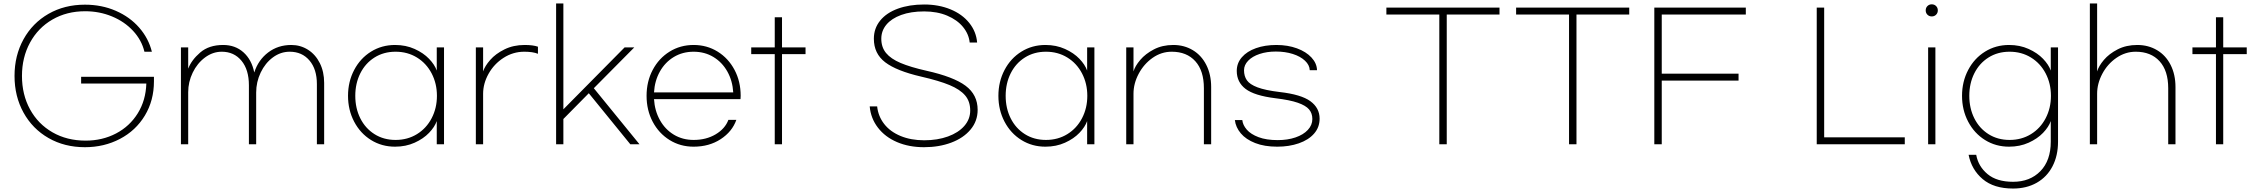

<svg xmlns="http://www.w3.org/2000/svg" viewBox="-20 -757 13040 1110"><path d="M858 -458H815Q799 -525 749.5 -578.5Q700 -632 627.5 -662Q555 -692 472 -692Q366 -692 283 -644Q200 -596 153.5 -510.5Q107 -425 107 -318Q107 -210 153.5 -125Q200 -40 283.5 8Q367 56 475 56Q572 56 651 14.5Q730 -27 776.5 -102Q823 -177 826 -274H449V-313H870V-287Q870 -176 817.5 -89Q765 -2 673.5 46Q582 94 471 94Q353 94 260.5 41Q168 -12 116 -106Q64 -200 64 -318Q64 -436 116 -530Q168 -624 260.5 -677Q353 -730 471 -730Q568 -730 649.5 -694.5Q731 -659 785 -597Q839 -535 858 -458Z M1026 -483H1068V-360Q1087 -410 1137.5 -453.5Q1188 -497 1270 -497Q1340 -497 1387.5 -454.5Q1435 -412 1450 -338Q1473 -410 1530 -453.5Q1587 -497 1664 -497Q1717 -497 1760.5 -469.5Q1804 -442 1829 -392Q1854 -342 1854 -278V77H1812V-271Q1812 -357 1769 -407.5Q1726 -458 1655 -458Q1602 -458 1557.5 -425Q1513 -392 1487 -337.5Q1461 -283 1461 -222V77H1419V-264Q1419 -354 1376 -406Q1333 -458 1262 -458Q1210 -458 1165 -424.5Q1120 -391 1094 -337Q1068 -283 1068 -224V77H1026Z M1992 -203Q1992 -285 2027.5 -352.5Q2063 -420 2125 -458.5Q2187 -497 2264 -497Q2326 -497 2377 -474Q2428 -451 2460.5 -417Q2493 -383 2505 -349V-483H2547V77H2505V-57Q2493 -23 2460.5 11Q2428 45 2377 68Q2326 91 2264 91Q2187 91 2125 52.5Q2063 14 2027.5 -53.5Q1992 -121 1992 -203ZM2506 -203Q2506 -274 2475.5 -332.5Q2445 -391 2390.5 -424.5Q2336 -458 2267 -458Q2198 -458 2145 -424.5Q2092 -391 2063 -333Q2034 -275 2034 -203Q2034 -131 2063 -73Q2092 -15 2145 18.5Q2198 52 2267 52Q2336 52 2390.5 18.5Q2445 -15 2475.5 -73.5Q2506 -132 2506 -203Z M2731 -483H2773V-344Q2783 -375 2814 -410.5Q2845 -446 2896.5 -471.5Q2948 -497 3013 -497Q3062 -497 3090 -487V-446Q3061 -458 3011 -458Q2946 -458 2891 -422.5Q2836 -387 2804.5 -330.5Q2773 -274 2773 -215V77H2731Z M3384 -218 3237 -69V77H3195V-737H3237V-125L3591 -483H3647L3413 -247L3677 77H3624Z M3718 -203Q3718 -286 3753.5 -353Q3789 -420 3851 -458.5Q3913 -497 3990 -497Q4067 -497 4129 -458.5Q4191 -420 4226.5 -353Q4262 -286 4262 -203Q4262 -189 4261 -184H3761Q3765 -117 3795 -63Q3825 -9 3875.5 21.5Q3926 52 3990 52Q4063 52 4117.5 19.5Q4172 -13 4191 -64H4237Q4213 4 4146.5 47.5Q4080 91 3990 91Q3913 91 3851 52.5Q3789 14 3753.5 -53Q3718 -120 3718 -203ZM4219 -223Q4215 -290 4185 -343.5Q4155 -397 4104.5 -427.5Q4054 -458 3990 -458Q3926 -458 3875.5 -427.5Q3825 -397 3795 -343.5Q3765 -290 3761 -223Z M4637 -444H4501V77H4459V-444H4323V-483H4459V-657H4501V-483H4637Z M5629 -511H5586Q5581 -560 5547.5 -601Q5514 -642 5456 -666.5Q5398 -691 5323 -691Q5246 -691 5190 -670.5Q5134 -650 5104.5 -614.5Q5075 -579 5075 -533Q5075 -484 5102.5 -450.5Q5130 -417 5186.5 -393Q5243 -369 5336 -348Q5493 -313 5562.5 -261Q5632 -209 5632 -122Q5632 -57 5591 -8Q5550 41 5479.5 67.5Q5409 94 5322 94Q5235 94 5166 64.5Q5097 35 5055.5 -19Q5014 -73 5008 -142H5051Q5057 -85 5091.5 -40.5Q5126 4 5186 29Q5246 54 5323 54Q5400 54 5460.5 32Q5521 10 5555 -29Q5589 -68 5589 -118Q5589 -171 5559.5 -205.5Q5530 -240 5470 -265Q5410 -290 5306 -314Q5163 -347 5097.5 -397Q5032 -447 5032 -533Q5032 -593 5068.5 -638Q5105 -683 5171 -707Q5237 -731 5323 -731Q5407 -731 5475 -703Q5543 -675 5583.5 -624.5Q5624 -574 5629 -511Z M5752 -203Q5752 -285 5787.5 -352.5Q5823 -420 5885 -458.5Q5947 -497 6024 -497Q6086 -497 6137 -474Q6188 -451 6220.5 -417Q6253 -383 6265 -349V-483H6307V77H6265V-57Q6253 -23 6220.5 11Q6188 45 6137 68Q6086 91 6024 91Q5947 91 5885 52.5Q5823 14 5787.5 -53.5Q5752 -121 5752 -203ZM6266 -203Q6266 -274 6235.5 -332.5Q6205 -391 6150.5 -424.5Q6096 -458 6027 -458Q5958 -458 5905 -424.5Q5852 -391 5823 -333Q5794 -275 5794 -203Q5794 -131 5823 -73Q5852 -15 5905 18.5Q5958 52 6027 52Q6096 52 6150.5 18.5Q6205 -15 6235.5 -73.5Q6266 -132 6266 -203Z M6491 -483H6533V-344Q6542 -375 6572 -410.5Q6602 -446 6651 -471.5Q6700 -497 6763 -497Q6826 -497 6876 -467Q6926 -437 6954 -381.5Q6982 -326 6982 -254V77H6940V-247Q6940 -348 6890.5 -403Q6841 -458 6754 -458Q6694 -458 6643.5 -422.5Q6593 -387 6563 -330.5Q6533 -274 6533 -215V77H6491Z M7594 -351H7552Q7551 -381 7524.5 -406Q7498 -431 7454 -445Q7410 -459 7356 -459Q7304 -459 7262 -445Q7220 -431 7196 -406Q7172 -381 7172 -351Q7172 -317 7188.5 -293Q7205 -269 7250 -252Q7295 -235 7378 -225Q7502 -211 7555.5 -172Q7609 -133 7609 -71Q7609 -21 7577 15.5Q7545 52 7489 71.5Q7433 91 7364 91Q7290 91 7236.5 70Q7183 49 7153.5 14Q7124 -21 7119 -63H7162Q7165 -34 7188 -7.5Q7211 19 7256 36Q7301 53 7367 53Q7424 53 7469.5 37.5Q7515 22 7541 -6Q7567 -34 7567 -69Q7567 -102 7548 -124.5Q7529 -147 7483 -163Q7437 -179 7354 -189Q7232 -204 7181 -243Q7130 -282 7130 -347Q7130 -392 7159.5 -426Q7189 -460 7241 -478.5Q7293 -497 7359 -497Q7425 -497 7478 -477.5Q7531 -458 7562 -424.5Q7593 -391 7594 -351Z M8649 -673H8344V77H8301V-673H7995V-713H8649Z M9399 -673H9094V77H9051V-673H8745V-713H9399Z M9544 -713H10073V-673H9587V-331H10031V-291H9587V77H9544Z M10526 -713V37H10992V77H10483V-713Z M11183 -697Q11183 -682 11173 -672Q11163 -662 11148 -662Q11133 -662 11123 -672Q11113 -682 11113 -697Q11113 -712 11123 -722Q11133 -732 11148 -732Q11163 -732 11173 -722Q11183 -712 11183 -697ZM11169 77H11127V-483H11169Z M11361 138H11405Q11417 205 11470.5 249.5Q11524 294 11618 294Q11716 294 11776 232.5Q11836 171 11836 62V-57Q11824 -23 11791.5 11Q11759 45 11708 68Q11657 91 11595 91Q11518 91 11456 52.5Q11394 14 11358.5 -53.5Q11323 -121 11323 -203Q11323 -285 11358.5 -352.5Q11394 -420 11456 -458.5Q11518 -497 11595 -497Q11657 -497 11708 -474Q11759 -451 11791.5 -417Q11824 -383 11836 -349V-483H11878V62Q11878 143 11846 204.5Q11814 266 11755 299.5Q11696 333 11618 333Q11507 333 11442.5 278.5Q11378 224 11361 138ZM11837 -203Q11837 -274 11806.5 -332.5Q11776 -391 11721.5 -424.5Q11667 -458 11598 -458Q11529 -458 11476 -424.5Q11423 -391 11394 -333Q11365 -275 11365 -203Q11365 -131 11394 -73Q11423 -15 11476 18.5Q11529 52 11598 52Q11667 52 11721.5 18.5Q11776 -15 11806.5 -73.5Q11837 -132 11837 -203Z M12062 -737H12104V-344Q12113 -375 12143 -410.5Q12173 -446 12222.5 -471.5Q12272 -497 12336 -497Q12400 -497 12450.5 -467Q12501 -437 12529 -381.5Q12557 -326 12557 -254V77H12515V-247Q12515 -348 12465 -403Q12415 -458 12327 -458Q12267 -458 12215.5 -422.5Q12164 -387 12134 -330.5Q12104 -274 12104 -215V77H12062Z M12969 -444H12833V77H12791V-444H12655V-483H12791V-657H12833V-483H12969Z"/></svg>

Font: Gmarket Sans TTF Light
Style: Regular
Weight: 300
Designer: Creative Director : Sungho Lee; Art Director : Kiwoong Choi; Project Manager : Sori Yang, Jongwook Yoon; Font Designer :
Foundry: Sandoll Inc.
Version: Version 1.000;hotconv 1.0.109;makeotfexe 2.5.65596